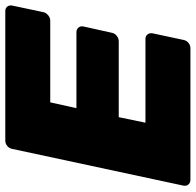

<svg xmlns="http://www.w3.org/2000/svg" viewBox="-27 -713 740 726"><g transform="rotate(-90 343.0 -350.0)"><path d="M26 0Q15 0 8.5 -7.5Q2 -15 4 -26L143 -674Q145 -685 154 -692.5Q163 -700 174 -700H664Q675 -700 681 -692.5Q687 -685 685 -674L660 -556Q658 -546 648.5 -538Q639 -530 628 -530H319L297 -431H584Q595 -431 601.5 -423.5Q608 -416 606 -405L582 -297Q580 -286 570.5 -278.5Q561 -271 550 -271H263L242 -170H559Q570 -170 576 -162Q582 -154 580 -143L555 -26Q553 -15 544 -7.5Q535 0 524 0Z"/></g></svg>

Font: Rubik ExtraBold
Style: Italic
Weight: 800
Italic angle: -12°
Designer: Hubert and Fischer
Foundry: Hubert and Fischer
Version: Version 2.300;gftools[0.9.30]